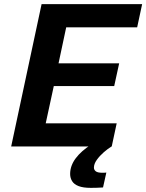

<svg xmlns="http://www.w3.org/2000/svg" viewBox="-20 -708 707 928"><path d="M34 0 181 -688H667L643 -576H300L263 -402H556L532 -292H240L201 -112H544L520 0ZM419 200Q382 200 360 191.5Q338 183 328.5 167.5Q319 152 319 133Q319 93 346 57Q373 21 422 -10L519 0Q501 11 481.5 28Q462 45 448 64.5Q434 84 434 102Q434 113 443 120Q452 127 475 127Q478 127 482.5 127Q487 127 494 126L478 198Q465 199 449.5 199.5Q434 200 419 200Z"/></svg>

Font: Saira Thin SemiBold
Style: Italic
Weight: 600
Italic angle: -12°
Version: Version 1.101